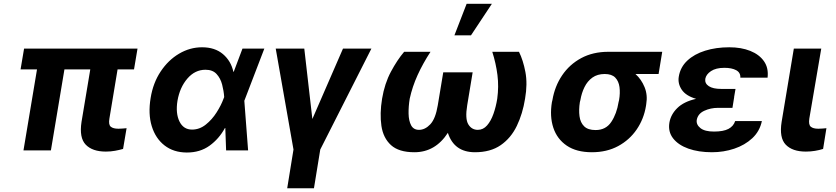

<svg xmlns="http://www.w3.org/2000/svg" viewBox="-20 -806 4480 1029"><path d="M717 -545.5 698.2 -433.9H610.1L566.4 -170.8Q560.7 -138.1 573.5 -127.1Q586.3 -116.1 615.1 -116.1Q627.5 -116.1 638.5 -117.2Q649.5 -118.3 658.4 -119L639.6 -7.8Q619.7 -2.1 596.6 2.1Q573.5 6.4 547.2 6.4Q475.5 6.4 439.6 -30.5Q403.8 -67.5 416.9 -152.7L463.8 -433.9H325.3L252.8 0H105.8L178.3 -433.9H90.2L109 -545.5Z M980.8 11.4Q910.2 11 861.9 -26.5Q813.6 -63.9 793.3 -129.8Q773.1 -195.7 787.3 -280.9Q800.4 -361.9 841.1 -422.9Q881.7 -484 939.8 -518.3Q997.9 -552.6 1062.9 -552.6Q1131.7 -552.6 1174.9 -516Q1218 -479.4 1230.8 -421.2H1232.6L1279.5 -545.5H1396.7L1291.5 -271.3L1289.4 -266L1309.7 0H1191.8L1187.5 -120L1185.4 -119.7Q1153.8 -61.8 1102.8 -25Q1051.8 11.7 980.8 11.4ZM1181.5 -285.9Q1179.3 -318.9 1170.5 -352.8Q1161.6 -386.7 1140.6 -409.4Q1119.7 -432.2 1081.3 -432.2Q1024.9 -432.2 984.2 -384.9Q943.5 -337.7 931.1 -265.6Q920.5 -198.5 941.8 -155Q963.1 -111.5 1009.2 -111.5Q1049.4 -111.5 1082.9 -138.3Q1116.5 -165.1 1140.8 -203.5Q1165.1 -241.8 1177.6 -275.9Z M1457.7 -545.5H1610.8L1654.1 -168.3L1818.2 -545.5H1970.5L1696.4 -4.6L1662.6 203.1H1519.2L1552.9 -4.6Z M2618.3 -528.4H2761.4Q2783.7 -483.7 2795.8 -420.1Q2807.9 -356.5 2794 -277Q2781.2 -196.4 2749.8 -131.2Q2718.4 -66.1 2663.5 -28.1Q2608.7 9.9 2525.6 9.9Q2413.7 9.9 2380.3 -94.1Q2312.9 9.9 2201 9.9Q2117.5 9.9 2075.6 -28.2Q2033.7 -66.4 2024.1 -131.6Q2014.6 -196.7 2027.7 -277Q2041.2 -358.3 2075.1 -421.7Q2109 -485.1 2146 -528.4H2287.3Q2246.4 -465.9 2218.2 -403.9Q2190 -342 2175.8 -277Q2169 -235.1 2169.7 -196.9Q2170.5 -158.7 2183.4 -134.4Q2196.4 -110.1 2225.5 -110.1Q2258.2 -110.1 2286.2 -139.9Q2314.3 -169.7 2326.3 -242.2L2355.5 -418.3H2513.1L2484 -242.2Q2471.9 -169.7 2489.7 -139.9Q2507.5 -110.1 2540.8 -110.1Q2569.6 -110.1 2590.4 -133.9Q2611.2 -157.7 2624.6 -195.8Q2638.1 -234 2644.9 -277Q2653.8 -342 2646 -404.1Q2638.1 -466.3 2618.3 -528.4ZM2415.5 -616.8 2480.8 -785.5H2616.1L2504.3 -616.8Z M2937.9 -258.5 2940.7 -269.9Q2953.1 -343.4 2992.5 -402Q3032 -460.6 3094.8 -494.5Q3157.7 -528.4 3240.4 -528.4H3529.1L3509.6 -409.4H3385.7Q3417.3 -381 3434.5 -339Q3451.7 -296.9 3443.5 -248.6L3442.1 -238.6Q3430.8 -168.7 3392.4 -112.4Q3354 -56.1 3293 -23.1Q3231.9 9.9 3152.3 9.9Q3069.6 9.9 3017.6 -25.4Q2965.6 -60.7 2945.5 -121.4Q2925.4 -182.2 2937.9 -258.5ZM3090.6 -269.9 3087.7 -258.5Q3081.3 -217.3 3085.8 -183.2Q3090.2 -149.1 3110.6 -129.1Q3131 -109 3171.9 -109Q3227.3 -109 3256.2 -152.7Q3285.2 -196.4 3295.1 -258.5L3297.9 -269.9Q3304.3 -307.5 3300.1 -339.3Q3295.8 -371.1 3277.2 -390.3Q3258.5 -409.4 3220.9 -409.4Q3181.8 -409.4 3155 -390.3Q3128.2 -371.1 3112.6 -339.3Q3096.9 -307.5 3090.6 -269.9Z M3710.6 -276.3Q3655.9 -292.3 3633.7 -325.3Q3611.5 -358.3 3617.9 -395.6Q3626.1 -446 3663.4 -481Q3700.6 -516 3759.1 -534.3Q3817.5 -552.6 3888.5 -552.6Q3952.8 -552.6 4001.1 -533.2Q4049.4 -513.8 4074.6 -477.6Q4099.8 -441.4 4093.7 -389.9H3947.8Q3949.2 -416.9 3925.6 -429.7Q3902 -442.5 3862.2 -442.5Q3816.8 -442.5 3790.5 -424.9Q3764.2 -407.3 3759.9 -383.5Q3756.4 -359 3778.6 -344.3Q3800.8 -329.5 3844.8 -329.5H3921.9L3914.4 -285.9H3914.8L3905.5 -228H3828.1Q3788.4 -228 3754.3 -212.2Q3720.2 -196.4 3714.1 -163Q3710.6 -138.1 3733.8 -119.5Q3757.1 -100.9 3806.5 -100.9Q3856.9 -100.9 3884.1 -115.2Q3911.2 -129.6 3920.1 -157.3H4063.2Q4051.8 -102.6 4011.9 -65.3Q3971.9 -28.1 3915.1 -9.1Q3858.3 9.9 3795.5 9.9Q3723.7 9.9 3669.4 -9.4Q3615.1 -28.8 3587.4 -64.5Q3559.7 -100.1 3567.5 -148.4Q3574.9 -192.5 3609.9 -226.9Q3644.9 -261.4 3710.6 -276.3Z M4234.4 -545.5H4381.4L4317.5 -170.8Q4312.5 -138.1 4325.1 -127.1Q4337.7 -116.1 4365.8 -116.1Q4379.6 -116.1 4389.9 -117.2Q4400.2 -118.3 4409.1 -119L4391.3 -7.8Q4371.4 -1.4 4347.7 2.5Q4323.9 6.4 4298.7 6.4Q4226.9 6.4 4191.2 -30.5Q4155.5 -67.5 4169 -152.7Z"/></svg>

Font: Inter UI
Style: Bold Italic
Weight: 700
Italic angle: 9.39999°
Designer: Rasmus Andersson
Foundry: rsms
Version: 3.2;8d6f07862